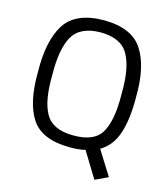

<svg xmlns="http://www.w3.org/2000/svg" viewBox="-123 -797 905 1037"><g transform="rotate(15 330.0 -279.0)"><path d="M330 -58Q213 -58 173 -130Q133 -201 136 -343Q133 -485 173 -559Q214 -633 330 -634Q446 -633 486 -559Q527 -485 524 -343Q527 -197 487 -127Q448 -57 330 -58ZM574 110 489 -26Q553 -64 579 -143Q605 -221 604 -343Q607 -516 547 -608Q488 -701 330 -702Q173 -701 113 -608Q54 -515 57 -343Q54 -169 113 -80Q172 9 330 9Q354 9 375 7Q397 5 414 0L502 144Z"/></g></svg>

Font: RazerF5
Style: Regular
Weight: 400
Foundry: Razer Inc.
Version: Version 2